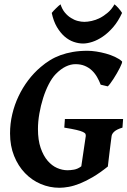

<svg xmlns="http://www.w3.org/2000/svg" viewBox="-20 -869 600 904"><path d="M556.6 -268.1Q530.3 -260.3 518.6 -249.8Q506.8 -239.3 505.4 -228Q503.4 -214.8 501 -194.3Q498.5 -173.8 495.8 -152.6Q493.2 -131.3 491 -112.8Q488.8 -94.2 487.8 -85Q450.7 -55.2 418 -35.9Q385.3 -16.6 356.7 -5.1Q328.1 6.3 303.7 10.7Q279.3 15.1 259.8 15.1Q213.9 15.1 171.9 -2.7Q129.9 -20.5 97.7 -54Q65.4 -87.4 46.4 -134.8Q27.3 -182.1 27.3 -240.7Q27.3 -287.1 37.8 -331.5Q48.3 -376 67.4 -416Q86.4 -456.1 112.8 -491Q139.2 -525.9 171.4 -553.2Q192.4 -571.3 215.3 -585.4Q238.3 -599.6 265.1 -609.4Q292 -619.1 323.2 -624.5Q354.5 -629.9 392.1 -629.9Q410.2 -629.9 433.1 -626.5Q456.1 -623 478.8 -616.7Q501.5 -610.4 521.5 -601.1Q541.5 -591.8 554.2 -580.1Q556.2 -578.1 553.2 -569.8Q550.3 -561.5 544.4 -549.8Q538.6 -538.1 530.5 -524.2Q522.5 -510.3 514.4 -497.8Q506.3 -485.4 499 -475.6Q491.7 -465.8 487.3 -462.4L454.1 -470.2Q446.8 -489.3 436.8 -506.6Q426.8 -523.9 412.6 -537.4Q398.4 -550.8 379.4 -558.8Q360.4 -566.9 335.4 -566.9Q313 -566.9 289.6 -555.7Q266.1 -544.4 242.2 -520Q225.1 -502.4 209.7 -472.7Q194.3 -442.9 183.1 -407.5Q171.9 -372.1 165.3 -334Q158.7 -295.9 158.7 -261.7Q158.7 -209.5 171.4 -172.6Q184.1 -135.7 204.1 -112.3Q224.1 -88.9 248.8 -78.1Q273.4 -67.4 297.9 -67.4Q311 -67.4 328.4 -70.3Q345.7 -73.2 362.8 -85.9L383.8 -228Q384.3 -232.9 382.6 -237.8Q380.9 -242.7 370.8 -247.6Q360.8 -252.4 340.1 -257.3Q319.3 -262.2 282.7 -268.1L285.6 -308.6H559.6ZM554.7 -808.1Q536.6 -768.6 512.9 -741.2Q489.3 -713.9 464.1 -696.8Q439 -679.7 414.8 -671.9Q390.6 -664.1 371.1 -664.1Q349.6 -664.1 326.9 -671.9Q304.2 -679.7 284.2 -697Q264.2 -714.4 248 -741.7Q231.9 -769 223.6 -808.1Q227.1 -812.5 232.4 -818.4Q237.8 -824.2 243.9 -830.1Q250 -835.9 255.6 -841.1Q261.2 -846.2 265.1 -848.6Q272.5 -825.2 285.6 -809.6Q298.8 -793.9 314.5 -784.2Q330.1 -774.4 346.4 -770.3Q362.8 -766.1 377 -766.1Q392.1 -766.1 411.4 -770.3Q430.7 -774.4 450 -784.2Q469.2 -793.9 487.5 -809.6Q505.9 -825.2 519 -848.6Q522.5 -846.2 527.6 -841.3Q532.7 -836.4 537.8 -830.6Q543 -824.7 547.6 -818.6Q552.2 -812.5 554.7 -808.1Z"/></svg>

Font: Gentium Book Basic
Style: Bold Italic
Weight: 700
Italic angle: -8°
Designer: J. Victor Gaultney and Annie Olsen
Foundry: SIL International
Version: Version 1.102; 2013; Maintenance release